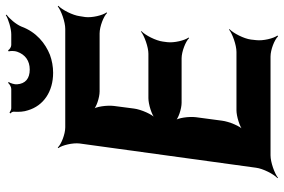

<svg xmlns="http://www.w3.org/2000/svg" viewBox="-179 -778 983 665"><g transform="rotate(-90 312.5 -445.5)"><path d="M499 -358 501 -373C504 -397 523 -434 537 -447L536 -449C521 -437 482 -423 459 -423H305C285 -423 247 -412 233 -399L234 -397C249 -409 266 -449 269 -473L278 -542C281 -566 276 -606 265 -618L262 -616C272 -603 308 -592 328 -592H529C553 -592 589 -578 600 -566L602 -568C592 -581 583 -618 586 -642L589 -661C592 -685 611 -722 625 -735L623 -737C608 -725 569 -711 545 -711H204C180 -711 145 -725 134 -737L132 -735C142 -722 151 -685 148 -661L64 -50C61 -26 42 11 28 24L29 26C44 14 83 0 107 0H449C473 0 508 14 519 26L522 24C512 11 503 -26 506 -50L508 -68C511 -92 530 -129 544 -142L543 -144C528 -132 489 -118 465 -118H263C243 -118 205 -107 191 -94L193 -92C208 -104 224 -144 227 -168L239 -258C242 -282 237 -322 226 -334L223 -332C233 -319 269 -308 289 -308H443C466 -308 502 -294 513 -282L515 -284C505 -297 496 -334 499 -358ZM404 -834C373 -834 355 -849 353 -878C352 -886 357 -902 361 -907L358 -909C354 -904 344 -898 337 -898H270C265 -898 258 -902 255 -904L252 -901C255 -899 259 -893 258 -888C257 -871 258 -854 263 -840C279 -786 328 -753 393 -753C414 -753 436 -757 455 -764C495 -780 534 -811 553 -863C561 -882 581 -905 594 -914L593 -917C579 -908 546 -898 526 -898H489C482 -898 473 -904 471 -909L467 -907C469 -902 469 -886 466 -878C456 -849 434 -834 404 -834Z"/></g></svg>

Font: Asimov
Style: EdgeNarIt
Weight: 500
Designer: Google
Version: Version 2.000980: 2014